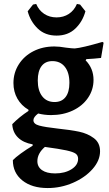

<svg xmlns="http://www.w3.org/2000/svg" viewBox="-20 -709 550 971"><path d="M417 -410 413 -404Q453 -363 453 -305Q453 -255 425 -214Q397 -173 348 -150Q299 -127 238 -127Q205 -127 173 -135Q149 -117 149 -101Q149 -82 178 -74Q207 -66 270 -59Q337 -52 380 -43Q423 -34 454.5 -10.5Q486 13 486 56Q486 103 448 146Q410 189 349 215.5Q288 242 221 242Q141 242 93 203.5Q45 165 45 101Q57 88 85 67.5Q113 47 145 28V21Q98 13 71 -13.5Q44 -40 42 -81Q78 -118 124 -148V-154Q88 -175 68 -210Q48 -245 48 -289Q48 -341 75 -383.5Q102 -426 149 -450Q196 -474 255 -474Q280 -474 314 -468Q346 -464 358 -464Q395 -467 498 -497L504 -493L491 -416Q458 -412 417 -410ZM331 -290Q331 -342 308 -371Q285 -400 245 -400Q209 -400 190 -374.5Q171 -349 171 -302Q171 -251 193.5 -222Q216 -193 256 -193Q292 -193 311.5 -218Q331 -243 331 -290ZM169 106Q169 135 192.5 151.5Q216 168 259 168Q308 168 341.5 147Q375 126 375 94Q375 77 362.5 68Q350 59 315.5 51.5Q281 44 207 34Q169 67 169 106ZM120 -652 147 -686 163 -689Q177 -656 204 -638.5Q231 -621 266 -621Q301 -621 328 -638.5Q355 -656 369 -689L385 -686L412 -652Q398 -600 361 -564.5Q324 -529 266 -529Q208 -529 171 -564.5Q134 -600 120 -652Z"/></svg>

Font: Alegreya
Style: Bold
Weight: 700
Designer: Juan Pablo del Peral
Foundry: Huerta Tipografica
Version: Version 2.008; ttfautohint (v1.8)